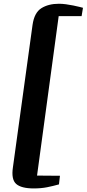

<svg xmlns="http://www.w3.org/2000/svg" viewBox="-20 -872 472 1047"><path d="M164.5 155.5Q96 155.5 68.2 131Q40.5 106.5 50.5 40L157.5 -736.5Q167 -803 205.5 -827.2Q244 -851.5 301.5 -851.5Q319 -851.5 339.5 -848.8Q360 -846 379.5 -842Q399 -838 413.2 -834.5Q427.5 -831 432.5 -829.5L425 -784H300L182 85.5L307 86.5L301.5 133.5Q269.5 142.5 237 149Q204.5 155.5 164.5 155.5Z"/></svg>

Font: Merriweather 60pt Black
Style: Italic
Weight: 900
Italic angle: -7.8°
Version: Version 2.101